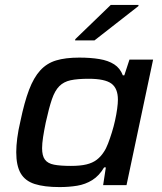

<svg xmlns="http://www.w3.org/2000/svg" viewBox="-20 -752 660 780"><path d="M222 8Q160 8 121 -4.5Q82 -17 64 -48Q46 -79 46 -134Q46 -159 50 -190.5Q54 -222 63 -260Q79 -337 98 -387Q117 -437 143.5 -466Q170 -495 208 -506.5Q246 -518 302 -518Q348 -518 384 -512Q420 -506 444 -490.5Q468 -475 479 -446H485L506 -510H602L494 0H399L410 -72H403Q383 -38 355 -20.5Q327 -3 293.5 2.5Q260 8 222 8ZM268 -78Q306 -78 331 -84Q356 -90 373 -103Q390 -116 402 -135Q411 -148 419 -169Q427 -190 434.5 -214Q442 -238 447.5 -263Q453 -288 456 -310Q459 -332 459 -347Q459 -393 432.5 -412.5Q406 -432 340 -432Q295 -432 267 -426Q239 -420 221 -402Q203 -384 191 -349Q179 -314 166 -255Q159 -221 155 -195Q151 -169 151 -150Q151 -119 162.5 -103.5Q174 -88 199.5 -83Q225 -78 268 -78ZM285 -588 286 -593 430 -732H543L542 -727L364 -588Z"/></svg>

Font: Saira SemiExpanded Medium
Style: Italic
Weight: 500
Width: 6
Italic angle: -12°
Designer: Hector Gatti with collaboration of the Omnibus-Type team
Foundry: Omnibus-Type
Version: Version 1.101